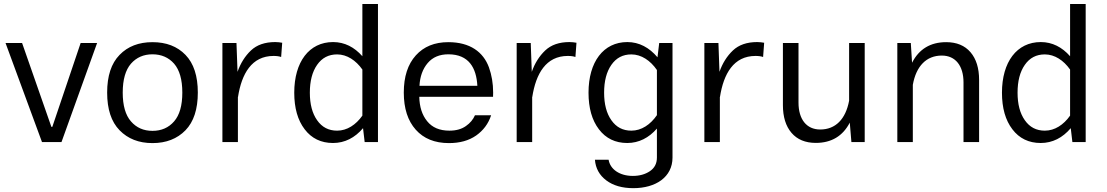

<svg xmlns="http://www.w3.org/2000/svg" viewBox="-20 -725 5649 980"><path d="M242.2 -77.6 92.8 -505.4H8.3L194.3 0H293.9L475.6 -505.4H391.6L247.1 -77.6Z M758.3 -509.8C688.5 -509.8 632.3 -488.3 590.3 -444.8C547.9 -401.4 526.9 -337.4 526.9 -252.4C526.9 -167.5 547.9 -103.5 590.3 -60.1C632.8 -16.6 688.5 5.4 758.3 5.4C828.1 5.4 884.3 -16.6 926.8 -60.1C968.8 -103.5 989.7 -167.5 989.7 -252.4C989.7 -337.4 968.8 -401.4 926.8 -444.8C884.8 -488.3 828.6 -509.8 758.3 -509.8ZM758.3 -447.8C803.7 -447.8 840.8 -431.6 868.7 -399.9C896.5 -367.7 910.6 -318.4 910.6 -252.4C910.6 -186.5 896.5 -137.2 868.7 -105.5C840.8 -73.2 803.7 -57.1 758.3 -57.1C712.9 -57.1 676.3 -73.2 648.4 -105.5C620.6 -137.2 606.4 -186.5 606.4 -252.4C606.4 -318.4 620.6 -367.7 648.4 -399.9C676.3 -431.6 712.9 -447.8 758.3 -447.8Z M1115.2 0H1194.3V-230.5L1194.8 -230C1213.4 -348.6 1264.6 -439.5 1376.5 -439.5C1392.6 -439.5 1405.8 -437.5 1415 -434.1L1420.4 -506.8C1409.2 -508.8 1397 -510.3 1384.8 -510.3C1332.5 -510.3 1291 -496.1 1260.7 -467.3C1230.5 -438.5 1207.5 -401.9 1192.4 -358.4L1187 -505.4H1115.2Z M1481.9 -252C1481.9 -173.8 1499.5 -111.3 1535.2 -64.9C1570.3 -18.6 1618.7 4.9 1679.7 4.9C1740.2 4.9 1791.5 -22 1833 -70.8L1841.3 0H1909.2V-704.6H1829.6V-438C1788.6 -484.4 1738.8 -510.3 1680.2 -510.3C1557.6 -510.3 1481.9 -408.7 1481.9 -252ZM1561.5 -252C1561.5 -311 1573.7 -358.4 1598.6 -394C1623.5 -429.7 1657.2 -447.3 1700.7 -447.3C1751 -447.3 1796.4 -417 1829.6 -370.1V-134.8C1796.4 -87.9 1751.5 -58.1 1700.7 -58.1C1657.2 -58.1 1623.5 -75.7 1598.6 -111.3C1573.7 -146.5 1561.5 -193.4 1561.5 -252Z M2496.6 -231C2497.1 -238.3 2497.1 -245.1 2497.1 -252.4C2497.1 -299.3 2489.7 -342.3 2475.6 -381.3C2446.8 -459.5 2379.4 -509.8 2268.1 -509.8C2198.2 -509.8 2143.1 -487.3 2102.5 -442.4C2061.5 -397 2041 -334 2041 -252.4C2041 -171.4 2061.5 -108.4 2102.1 -63C2142.6 -17.6 2198.7 5.4 2271.5 5.4C2326.7 5.4 2373 -7.3 2410.2 -33.2C2446.8 -59.1 2472.7 -93.3 2486.8 -136.7H2404.3C2395 -115.2 2379.9 -96.7 2357.9 -81.5C2335.9 -65.9 2308.1 -58.1 2273.9 -58.1C2223.6 -58.1 2186 -74.2 2160.2 -106.4C2134.3 -138.2 2121.1 -179.7 2120.1 -231ZM2121.1 -287.1C2123.5 -334.5 2137.7 -373.5 2163.1 -403.3C2188.5 -433.1 2223.6 -447.8 2268.6 -447.8C2373 -447.8 2411.6 -378.4 2416.5 -287.1Z M2617.2 0H2696.3V-230.5L2696.8 -230C2715.3 -348.6 2766.6 -439.5 2878.4 -439.5C2894.5 -439.5 2907.7 -437.5 2917 -434.1L2922.4 -506.8C2911.1 -508.8 2898.9 -510.3 2886.7 -510.3C2834.5 -510.3 2793 -496.1 2762.7 -467.3C2732.4 -438.5 2709.5 -401.9 2694.3 -358.4L2689 -505.4H2617.2Z M2983.9 -252C2983.9 -173.8 3001.5 -111.3 3037.1 -64.9C3072.3 -18.6 3120.6 4.9 3181.6 4.9C3240.7 4.9 3292 -21.5 3333 -68.8V79.1C3333 109.9 3320.8 132.8 3296.9 148.9C3272.9 165 3243.7 172.9 3210 172.9C3143.1 172.9 3094.7 139.6 3086.4 90.3H3016.6C3020 134.3 3039.6 169.4 3074.7 195.8C3109.9 222.2 3155.8 235.4 3212.9 235.4C3327.1 235.4 3412.6 178.7 3412.6 79.1V-505.4H3344.7L3335.9 -432.6C3294.4 -481.9 3242.7 -510.3 3182.1 -510.3C3059.6 -510.3 2983.9 -408.7 2983.9 -252ZM3063.5 -252C3063.5 -311 3075.7 -358.4 3100.6 -394C3125.5 -429.7 3159.2 -447.3 3202.6 -447.3C3253.4 -447.3 3299.8 -416 3333 -367.7V-137.2C3299.8 -88.9 3253.9 -58.1 3202.6 -58.1C3159.2 -58.1 3125.5 -75.7 3100.6 -111.3C3075.7 -146.5 3063.5 -193.4 3063.5 -252Z M3575.2 0H3654.3V-230.5L3654.8 -230C3673.3 -348.6 3724.6 -439.5 3836.4 -439.5C3852.5 -439.5 3865.7 -437.5 3875 -434.1L3880.4 -506.8C3869.1 -508.8 3856.9 -510.3 3844.7 -510.3C3792.5 -510.3 3751 -496.1 3720.7 -467.3C3690.4 -438.5 3667.5 -401.9 3652.3 -358.4L3647 -505.4H3575.2Z M3976.1 -188.5C3976.1 -128.4 3990.7 -81.1 4020 -46.9C4049.3 -12.7 4090.8 4.4 4144 4.4C4223.6 4.4 4281.7 -30.3 4317.4 -99.1L4325.7 0H4393.6V-505.4H4314V-210.9C4296.4 -116.7 4244.6 -64 4166.5 -64C4096.2 -64 4055.7 -116.7 4055.7 -201.2V-505.4H3976.1Z M4639.2 -292C4656.2 -387.7 4708.5 -441.4 4787.1 -441.4C4857.4 -441.4 4897.9 -388.7 4897.9 -304.2V0H4977.5V-316.9C4977.5 -377 4962.9 -424.3 4933.6 -458.5C4904.3 -492.7 4862.8 -509.8 4809.6 -509.8C4729 -509.8 4670.9 -474.6 4635.3 -404.8L4628.9 -505.4H4560.1V0H4639.2Z M5094.2 -252C5094.2 -173.8 5111.8 -111.3 5147.5 -64.9C5182.6 -18.6 5231 4.9 5292 4.9C5352.5 4.9 5403.8 -22 5445.3 -70.8L5453.6 0H5521.5V-704.6H5441.9V-438C5400.9 -484.4 5351.1 -510.3 5292.5 -510.3C5169.9 -510.3 5094.2 -408.7 5094.2 -252ZM5173.8 -252C5173.8 -311 5186 -358.4 5210.9 -394C5235.8 -429.7 5269.5 -447.3 5313 -447.3C5363.3 -447.3 5408.7 -417 5441.9 -370.1V-134.8C5408.7 -87.9 5363.8 -58.1 5313 -58.1C5269.5 -58.1 5235.8 -75.7 5210.9 -111.3C5186 -146.5 5173.8 -193.4 5173.8 -252Z"/></svg>

Font: Estedad Regular
Style: Regular
Weight: 400
Designer: Amin Abedi
Version: Version 7.3